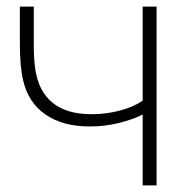

<svg xmlns="http://www.w3.org/2000/svg" viewBox="-20 -560 563 580"><path d="M411 -214Q381.5 -199 339.2 -188.5Q297 -178 251 -178Q170 -178 117.8 -213.8Q65.5 -249.5 50 -317Q40 -359 40 -429V-540H82V-429Q82 -379.5 87 -348Q97.5 -282.5 139.8 -248.8Q182 -215 257 -215Q300 -215 341.5 -225.8Q383 -236.5 411 -256V-540H453V0H411Z"/></svg>

Font: Manrope
Style: Regular
Weight: 400
Designer: Mikhail Sharanda
Foundry: Mikhail Sharanda
Version: Version 4.503